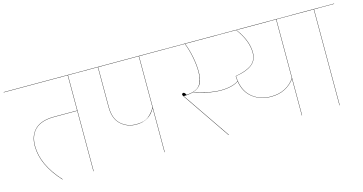

<svg xmlns="http://www.w3.org/2000/svg" viewBox="-83 -995 2479 1310"><g transform="rotate(-15 1157.0 -340.0)"><path d="M586 -678H444V0H442V-427H280Q189 -427 145.5 -385.5Q102 -344 102 -269Q102 -136 225 -2L224 0Q100 -135 100 -269Q100 -344 144 -386.5Q188 -429 280 -429H442V-678H-10V-680H586Z M1088 -678H946V0H944V-313Q902 -232 808 -232Q744 -232 699.5 -273Q655 -314 655 -396V-678H586V-680H1088ZM944 -678H657V-396Q657 -314 701 -274Q745 -234 808 -234Q866 -234 896.5 -259Q927 -284 944 -317Z M2058 -678H1916V0H1914V-259Q1887 -221 1844.5 -199Q1802 -177 1746 -177Q1671 -177 1617 -218.5Q1563 -260 1551 -338Q1535 -325 1501.5 -316Q1468 -307 1427 -307Q1384 -307 1334.5 -317Q1285 -327 1239 -345Q1207 -336 1170 -336L1399 -1L1397 0L1168 -335Q1162 -344 1162 -348Q1162 -352 1165.5 -355Q1169 -358 1173 -358Q1182 -358 1191 -339Q1262 -344 1286 -377Q1310 -410 1310 -471Q1310 -519 1298.5 -577Q1287 -635 1269 -678H1068V-680H2058ZM1551 -340Q1548 -357 1548 -376Q1624 -389 1662.5 -417.5Q1701 -446 1701 -501Q1701 -585 1632 -678H1271Q1289 -635 1300.5 -577.5Q1312 -520 1312 -471Q1312 -422 1297.5 -391Q1283 -360 1241 -346Q1286 -329 1335.5 -319Q1385 -309 1427 -309Q1468 -309 1501.5 -318Q1535 -327 1551 -340ZM1914 -678H1634Q1703 -586 1703 -501Q1703 -446 1664 -416.5Q1625 -387 1550 -375Q1550 -357 1553 -339Q1565 -261 1618 -220Q1671 -179 1746 -179Q1803 -179 1845.5 -201.5Q1888 -224 1914 -263Z M2324 -678H2182V0H2180V-678H2038V-680H2324Z"/></g></svg>

Font: FiraGO Two
Style: Regular
Weight: 100
Designer: bBox Type
Foundry: bBox Type GmbH
Version: Version 1.001